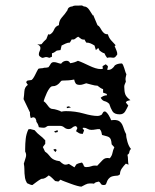

<svg xmlns="http://www.w3.org/2000/svg" viewBox="-20 -691 577 717"><path d="M208 -453Q216 -464 229 -464Q238 -464 242 -455Q258 -457 271 -464Q280 -461 291 -456Q302 -451 313.5 -445.5Q325 -440 336 -436.5Q347 -433 357 -433L364 -434L363 -444L375 -451L383 -444Q383 -437 380 -431L384 -430Q392 -430 398.5 -435Q405 -440 409 -447Q419 -454 434 -454Q437 -454 439.5 -448.5Q442 -443 444 -436.5Q446 -430 448 -423.5Q450 -417 452 -414Q450 -405 449 -400Q448 -395 450 -386Q448 -381 446 -376.5Q444 -372 444 -367Q444 -349 448 -338.5Q452 -328 467 -317Q462 -316 457 -314.5Q452 -313 450 -308L459 -297Q454 -286 447.5 -275Q441 -264 427 -264Q407 -264 400 -275.5Q393 -287 388 -303Q380 -311 371 -313Q362 -315 356 -326Q361 -330 366.5 -332.5Q372 -335 379 -335V-340L365 -345V-358Q359 -360 354 -363.5Q349 -367 344 -371Q335 -371 323 -374.5Q311 -378 302 -380Q296 -378 290 -376Q284 -374 278 -374Q267 -374 263 -379Q259 -384 257 -394Q237 -390 212 -390Q209 -390 206.5 -386.5Q204 -383 200.5 -379.5Q197 -376 191 -372.5Q185 -369 176 -369Q171 -369 165.5 -362Q160 -355 155.5 -345.5Q151 -336 147.5 -326.5Q144 -317 143 -313Q151 -308 159 -296Q167 -284 177 -284Q182 -284 193.5 -280.5Q205 -277 209 -274Q214 -275 217.5 -275.5Q221 -276 226 -276Q261 -276 292.5 -267Q324 -258 344 -258Q352 -258 360 -263L366 -273L371 -275Q374 -275 378 -271Q382 -267 385.5 -261.5Q389 -256 391.5 -250.5Q394 -245 395 -242L406 -243Q419 -243 426 -238Q433 -233 436.5 -225.5Q440 -218 443 -208.5Q446 -199 451 -190Q451 -178 456 -161Q461 -144 469 -135Q464 -130 463 -123Q462 -116 456 -113Q458 -104 458 -94.5Q458 -85 460 -76L450 -80Q442 -72 435 -62Q428 -52 428 -40Q426 -38 423 -36.5Q420 -35 417 -35Q398 -34 391 -28.5Q384 -23 381 -16.5Q378 -10 376.5 -5Q375 0 367 0Q359 0 356.5 -5Q354 -10 349 -13Q344 -12 339 -10.5Q334 -9 331 -5Q326 -6 316 -6Q307 -6 299.5 -2Q292 2 284 6Q279 6 268 3Q257 0 245 -4.5Q233 -9 222 -13Q211 -17 206 -20L198 -13L186 -15Q181 -20 175 -26Q169 -32 162 -36Q155 -30 149 -26.5Q143 -23 134 -23Q125 -18 117 -12Q109 -6 101 0Q96 0 91 -2.5Q86 -5 81 -7Q75 -17 73.5 -26Q72 -35 71.5 -43.5Q71 -52 71 -60.5Q71 -69 69 -80Q72 -91 76 -102.5Q80 -114 74 -125V-136Q74 -154 76 -172.5Q78 -191 86 -208L93 -209L109 -205Q120 -192 129 -185.5Q138 -179 149 -167V-154L140 -142L148 -125Q157 -119 161.5 -113Q166 -107 170.5 -102.5Q175 -98 182 -94.5Q189 -91 203 -89Q211 -81 218 -77.5Q225 -74 237 -79L258 -66L265 -77Q273 -82 286 -84Q291 -79 292.5 -73Q294 -67 302 -67Q313 -67 322 -70.5Q331 -74 343 -72Q353 -82 363 -93Q373 -104 390 -100Q398 -109 400 -120Q402 -131 407 -141L397 -152Q396 -164 394 -169.5Q392 -175 388 -178Q384 -181 377.5 -182.5Q371 -184 361 -187Q360 -193 358.5 -198.5Q357 -204 352 -209Q344 -209 336.5 -207.5Q329 -206 321 -206Q313 -206 306.5 -210Q300 -214 293 -214L288 -213L294 -204L289 -191Q280 -191 275.5 -193.5Q271 -196 264 -201L269 -213L264 -220Q256 -220 250 -214.5Q244 -209 236 -209Q227 -209 220 -215Q213 -221 204 -221H162Q157 -221 153 -217.5Q149 -214 144 -214Q139 -214 134.5 -214.5Q130 -215 125 -216Q123 -227 116 -236Q116 -242 113 -247.5Q110 -253 103 -253L95 -250Q91 -261 92 -271L68 -321Q70 -334 71 -350Q72 -366 84 -374L78 -383Q79 -390 85 -390.5Q91 -391 96 -392Q99 -392 103 -397.5Q107 -403 110.5 -410Q114 -417 117.5 -424Q121 -431 123 -434Q128 -436 134 -436Q140 -436 145 -438H147Q151 -438 154 -438.5Q157 -439 161 -440Q165 -445 169 -452Q173 -459 181 -459Q188 -459 194.5 -456.5Q201 -454 208 -453ZM179 -132 186 -135 192 -131 187 -123ZM182 -200 195 -205 196 -198 186 -196ZM230 -287 229 -292 237 -294 245 -290ZM250 -667Q255 -670 260 -670Q265 -670 270 -670Q276 -670 282 -670.5Q288 -671 293 -667Q305 -667 313.5 -654Q322 -641 327 -633L328 -635L344 -597Q350 -594 353.5 -588Q357 -582 360.5 -576.5Q364 -571 369 -567Q374 -563 383 -563Q386 -551 394.5 -541Q403 -531 412 -522L408 -519Q411 -511 414.5 -503.5Q418 -496 418 -488Q413 -480 409.5 -477.5Q406 -475 402 -475.5Q398 -476 392.5 -476.5Q387 -477 380 -475Q377 -479 374.5 -483Q372 -487 370 -492Q365 -493 360.5 -496Q356 -499 352 -502L347 -512L338 -504L333 -521Q325 -526 318 -529Q311 -532 302 -532L295 -544L293 -543Q286 -543 281.5 -547Q277 -551 272 -554Q266 -551 261 -546.5Q256 -542 248 -544L241 -532Q233 -532 225.5 -528.5Q218 -525 210 -521L206 -504L192 -502Q188 -499 183.5 -496Q179 -493 174 -492V-479L164 -475Q162 -476 158.5 -477Q155 -478 153 -478Q149 -478 145.5 -476.5Q142 -475 137 -475Q133 -477 129 -480Q125 -483 125 -488Q125 -494 128 -500Q131 -506 131 -512Q131 -517 127 -520.5Q123 -524 119 -526L127 -525L135 -526Q139 -531 143.5 -536Q148 -541 153 -545L160 -563L166 -562Q177 -568 182 -580.5Q187 -593 200 -597Q200 -614 211.5 -626.5Q223 -639 232 -653Q233 -660 238.5 -663.5Q244 -667 250 -667Z"/></svg>

Font: ErikasBuero
Style: Regular
Weight: 400
Designer: Peter Wiegel
Foundry: Peter Wiegel
Version: Version 1.006